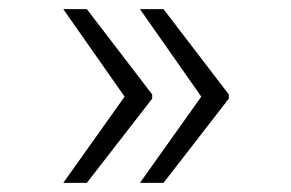

<svg xmlns="http://www.w3.org/2000/svg" viewBox="-20 -481 640 422"><path d="M170.9 -460.9 314.5 -273.4V-264.2L170.9 -79.1H119.1L253.9 -268.6L119.1 -460.9ZM339.4 -460.9 482.9 -273.4V-264.2L339.4 -79.1H287.6L422.4 -268.6L287.6 -460.9Z"/></svg>

Font: Roboto Mono Light
Style: Regular
Weight: 300
Designer: Google
Version: Version 2.000985; 2015; ttfautohint (v1.3)